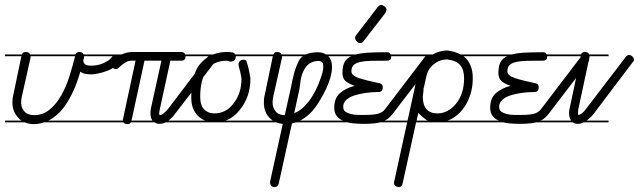

<svg xmlns="http://www.w3.org/2000/svg" viewBox="-20 -506 2569 772"><path d="M364 -280H318Q318 -273 316.5 -269.5Q315 -266 315 -263Q315 -254 321.5 -248Q328 -242 347 -242Q357 -242 369.5 -244Q382 -246 393.5 -251Q405 -256 415 -262.5Q425 -269 430 -277Q436 -285 443 -285Q449 -285 455.5 -279Q462 -273 462 -267Q462 -253 447.5 -241.5Q433 -230 413 -222Q393 -214 374.5 -210.5Q356 -207 348 -207Q335 -207 323.5 -209Q312 -211 303 -218Q296 -194 289.5 -176Q283 -158 275.5 -141.5Q268 -125 259 -109Q250 -93 238 -76Q210 -39 178 -23Q176 -22 174 -21H364V-14H157Q136 -7 116 -7Q98 -7 82 -13L79 -14H0V-21H67Q60 -25 55 -31Q43 -43 36.5 -58.5Q30 -74 30 -93Q30 -100 30.5 -107Q31 -114 33 -122L66 -280H0V-287H68Q72 -297 83 -297Q93 -297 98 -292Q100 -289 101 -287H283Q287 -297 299 -297Q308 -297 313 -292Q315 -289 316 -287H364ZM103 -275 67 -114Q65 -104 65 -93Q65 -73 78 -58Q91 -43 118 -43Q152 -43 179 -65Q206 -87 226 -122Q246 -157 259 -199Q272 -240 282 -280H103Z M749 -280H726V-279Q726 -262 708 -262H665L622 -64Q620 -55 620 -49Q620 -47 622 -43Q629 -43 637.5 -50Q646 -57 655 -67L813 -275Q819 -283 826 -283Q833 -283 839.5 -277.5Q846 -272 846 -266Q846 -258 842 -254L682 -46Q670 -30 657 -21H749V-14H646Q634 -8 622 -8Q610 -8 601 -14H506Q502 -7 495 -7Q481 -7 476 -14H364V-21H474V-23Q474 -28 475 -29L525 -262H510Q497 -262 487 -256.5Q477 -251 469.5 -244.5Q462 -238 456.5 -233Q451 -228 447 -228Q439 -228 433 -234Q427 -240 427 -246Q427 -257 436 -266Q444 -274 454 -280H364V-287H468Q476 -290 485 -293Q500 -297 510 -297H708Q721 -297 725 -287H749ZM561 -262 509 -22V-21H593Q585 -32 585 -51Q585 -62 587 -71L629 -262Z M1011 -280H928Q928 -270 923.5 -264.5Q919 -259 912 -259Q910 -258 909 -258Q906 -258 903 -259Q897 -262 893 -262Q836 -262 809 -221Q785 -181 785 -117Q785 -82 801 -66Q817 -50 841 -50Q865 -50 884.5 -60Q904 -70 918 -89Q951 -129 951 -191L946 -217Q943 -228 941 -235Q939 -242 939 -248Q939 -254 943 -259Q950 -266 958 -266Q972 -266 972 -256Q979 -239 987 -191Q987 -116 944 -64Q919 -32 886 -21H1011V-14H851H845H838H749V-21H805Q788 -28 775 -41Q749 -68 749 -113Q749 -212 789 -254Q804 -270 822 -280H749V-287H837Q862 -297 893 -297H894Q906 -297 915 -295H917Q923 -292 926 -287H1011Z M1098 239Q1093 246 1084 246Q1075 246 1070 241Q1069 240 1069 239L1066 232V230V224L1117 -8Q1103 -9 1091 -14H1011V-21H1077Q1069 -26 1062 -34Q1041 -57 1041 -93Q1041 -100 1041.5 -107Q1042 -114 1044 -122L1077 -280H1011V-287H1079Q1083 -297 1094 -297Q1104 -297 1109 -292Q1111 -289 1112 -287H1209Q1228 -295 1256 -296Q1277 -296 1291 -287H1302V-280H1300Q1315 -265 1315 -237Q1315 -217 1308.5 -194.5Q1302 -172 1292 -150.5Q1282 -129 1270.5 -109.5Q1259 -90 1249 -76Q1228 -47 1203 -31Q1195 -25 1186 -21H1302V-14H1170Q1162 -11 1154 -10L1101 231V232ZM1114 -275 1078 -114Q1076 -104 1076 -93Q1076 -74 1088 -58.5Q1100 -43 1125 -43L1150 -155Q1155 -182 1161.5 -207.5Q1168 -233 1179 -256Q1185 -270 1197 -280H1114ZM1163 -51Q1184 -59 1202 -76.5Q1220 -94 1234.5 -117Q1249 -140 1259.5 -165.5Q1270 -191 1277 -215Q1280 -231 1280 -237Q1280 -249 1276 -255Q1272 -261 1257 -261Q1234 -259 1221 -248Q1208 -237 1200 -220Q1192 -203 1189 -184Q1186 -165 1184 -148Z M1623 -280H1553V-279Q1553 -269 1548.5 -265.5Q1544 -262 1536 -262Q1500 -262 1473.5 -261.5Q1447 -261 1429 -257Q1411 -253 1402 -244.5Q1393 -236 1393 -219Q1393 -202 1423.5 -192Q1454 -182 1507 -171Q1519 -168 1519 -156Q1519 -136 1502 -136Q1476 -136 1451 -132.5Q1426 -129 1405.5 -122.5Q1385 -116 1372.5 -104.5Q1360 -93 1360 -77Q1360 -63 1368.5 -57Q1377 -51 1390.5 -47.5Q1404 -44 1420 -44H1451Q1483 -44 1501 -49Q1519 -54 1529 -68L1689 -278Q1695 -286 1702 -286Q1709 -286 1715.5 -280Q1722 -274 1722 -267Q1722 -260 1718 -256L1558 -47Q1549 -36 1539 -28Q1533 -24 1526 -21H1623V-14H1508Q1498 -11 1485 -10Q1467 -8 1442 -8Q1422 -8 1401 -10Q1389 -11 1377 -14H1302V-21H1359Q1344 -27 1335 -38Q1324 -51 1324 -73Q1324 -112 1347.5 -132Q1371 -152 1406 -161Q1382 -169 1369.5 -180Q1357 -191 1357 -213Q1357 -243 1367 -259Q1376 -272 1392 -280H1302V-287H1410Q1429 -292 1456 -294Q1490 -296 1536 -296Q1548 -296 1551 -287H1623ZM1443 -342Q1438 -333 1428 -333Q1420 -333 1414 -340Q1408 -347 1408 -354Q1408 -360 1413 -366L1499 -478Q1502 -482 1505.5 -484Q1509 -486 1512 -486Q1519 -486 1526.5 -480Q1534 -474 1534 -467Q1534 -461 1529 -453Z M1929 -280H1844Q1881 -251 1881 -191Q1881 -153 1869.5 -120.5Q1858 -88 1839 -64.5Q1820 -41 1794 -27Q1787 -24 1779 -21H1929V-14H1746H1739H1653L1599 231Q1596 246 1585 246Q1575 246 1569.5 241Q1564 236 1564 229Q1564 226 1565 224L1649 -159V-161Q1656 -191 1665 -219.5Q1674 -248 1692 -266Q1700 -274 1709 -280H1623V-287H1720L1732 -293Q1755 -303 1779 -303Q1810 -299 1832 -287H1929ZM1684 -153 1683 -152V-150Q1683 -139 1681.5 -130.5Q1680 -122 1680 -117Q1680 -84 1695 -67Q1710 -50 1739 -50Q1759 -50 1778 -59.5Q1797 -69 1812.5 -87.5Q1828 -106 1837 -132Q1846 -158 1846 -191Q1846 -225 1831 -243.5Q1816 -262 1779 -267Q1740 -267 1713 -237Q1700 -223 1694.5 -200Q1689 -177 1684 -153ZM1694 -24Q1678 -35 1662 -52L1655 -21H1700Q1697 -22 1694 -24Z M2251 -280H2180V-279Q2180 -269 2175.5 -265.5Q2171 -262 2163 -262Q2127 -262 2100.5 -261.5Q2074 -261 2056 -257Q2038 -253 2029 -244.5Q2020 -236 2020 -219Q2020 -202 2050.5 -192Q2081 -182 2134 -171Q2146 -168 2146 -156Q2146 -136 2129 -136Q2103 -136 2078 -132.5Q2053 -129 2032.5 -122.5Q2012 -116 1999.5 -104.5Q1987 -93 1987 -77Q1987 -63 1995.5 -57Q2004 -51 2017.5 -47.5Q2031 -44 2047 -44H2078Q2110 -44 2128 -49Q2146 -54 2156 -68L2316 -278Q2322 -286 2329 -286Q2336 -286 2342.5 -280Q2349 -274 2349 -267Q2349 -260 2345 -256L2185 -47Q2176 -36 2166 -28Q2160 -24 2153 -21H2251V-14H2135Q2125 -11 2112 -10Q2094 -8 2069 -8Q2049 -8 2028 -10Q2016 -11 2004 -14H1929V-21H1986Q1971 -27 1962 -38Q1951 -51 1951 -73Q1951 -112 1974.5 -132Q1998 -152 2033 -161Q2009 -169 1996.5 -180Q1984 -191 1984 -213Q1984 -243 1994 -259Q2003 -272 2019 -280H1929V-287H2037Q2056 -292 2083 -294Q2117 -296 2163 -296Q2175 -296 2178 -287H2251Z M2427 -280H2351Q2351 -279 2350.5 -277.5Q2350 -276 2350 -275L2305 -66Q2304 -57 2304 -51Q2304 -48 2305 -44Q2312 -44 2320.5 -51Q2329 -58 2337 -69L2496 -277Q2502 -285 2509 -285Q2516 -285 2522.5 -279Q2529 -273 2529 -266Q2529 -260 2524 -256L2366 -47Q2352 -30 2338 -21H2427V-14H2327Q2315 -8 2305 -8Q2291 -8 2283 -14H2250V-21H2276Q2268 -35 2268 -52Q2268 -61 2271 -73L2315 -280H2250V-287H2316Q2320 -297 2332 -297Q2341 -297 2346 -292Q2348 -289 2349 -287H2427Z"/></svg>

Font: Gruenewald VA 3. Klasse
Style: Regular
Weight: 400
Designer: Peter Wiegel
Foundry: Peter Wiegel, nach dem Schriftentwurf von Dr. H. Gr¸newald
Version: Version 0.007